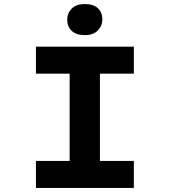

<svg xmlns="http://www.w3.org/2000/svg" viewBox="-20 -931 841 951"><path d="M158 0V-134H325V-566H158V-700H643V-566H475V-134H643V0ZM400 -757Q358 -757 335.5 -778Q313 -799 313 -834Q313 -866 335.5 -888.5Q358 -911 400 -911Q442 -911 464.5 -890.5Q487 -870 487 -834Q487 -803 464.5 -780Q442 -757 400 -757Z"/></svg>

Font: Lexend Peta SemiBold
Style: Regular
Weight: 600
Designer: Bonnie Shaver-Troup, Thomas Jockin
Foundry: Lexend
Version: Version 1.007